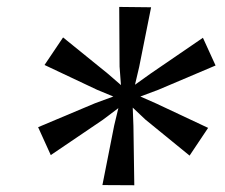

<svg xmlns="http://www.w3.org/2000/svg" viewBox="-20 -843 650 554"><path d="M90 -476 254 -545 307 -564.5 260 -584 108.5 -655.5 162 -735 291 -630.5 329 -597.5 325 -651 324 -823 416 -822 381.5 -649.5 369.5 -598.5 415 -631 565.5 -734 602 -654 437 -584 385 -564.5 430.5 -544.5 580.5 -474 527 -394 399.5 -498 363 -532.5 365 -479.5 367.5 -308.5 275.5 -309 309.5 -481 321.5 -531 277 -497.5 126.5 -395.5Z"/></svg>

Font: Merriweather Light 18pt
Style: Italic
Weight: 400
Italic angle: -7.8°
Version: Version 2.101